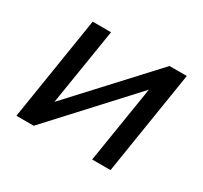

<svg xmlns="http://www.w3.org/2000/svg" viewBox="-109 -639 834 788"><g transform="rotate(30 308.0 -245.5)"><path d="M46 0 124 -491H211L149 -105H132L488 -491H570L492 0H405L467 -387H484L128 0Z"/></g></svg>

Font: Nunito Sans 10pt Medium
Style: Italic
Weight: 500
Italic angle: -9°
Designer: Vernon Adams
Foundry: Vernon Adams
Version: Version 3.101;gftools[0.9.27]